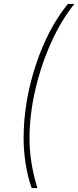

<svg xmlns="http://www.w3.org/2000/svg" viewBox="-20 -762 398 976"><path d="M100 -59Q100 -243 161.5 -430Q223 -617 325 -742H358Q291 -659 239.5 -544.5Q188 -430 159 -303.5Q130 -177 130 -58Q130 64 170 194H141Q121 138 110.5 71.5Q100 5 100 -59Z"/></svg>

Font: Montserrat Alternates ExLight
Style: Italic
Weight: 275
Italic angle: -11.3°
Designer: Julieta Ulanovsky
Foundry: Julieta Ulanovsky
Version: Version 7.200